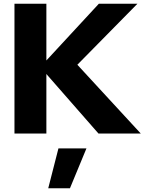

<svg xmlns="http://www.w3.org/2000/svg" viewBox="-20 -720 779 1035"><path d="M58 0V-700H230V-394L513 -700H721L397 -371L739 0H511L230 -321V0ZM240 295 295 80H446L357 295Z"/></svg>

Font: Red Hat Display Black
Style: Regular
Weight: 900
Designer: Pentagram, MCKL
Foundry: Pentagram, MCKL
Version: Version 1.023; ttfautohint (v1.8.3)